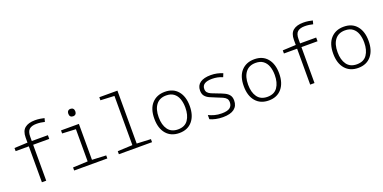

<svg xmlns="http://www.w3.org/2000/svg" viewBox="-13 -1588 4827 2421"><g transform="rotate(-20 2400.0 -377.5)"><path d="M257 0V-482H80V-524L257 -532V-600Q257 -687 304.5 -726Q352 -765 441 -765Q475 -765 509.5 -760Q544 -755 565 -749L553 -702Q532 -708 502 -712Q472 -716 443 -716Q380 -716 347.5 -688.5Q315 -661 315 -589V-532H531V-482H315V0Z M912 -647Q890 -647 877.5 -660Q865 -673 865 -697Q865 -720 877 -733.5Q889 -747 912 -747Q934 -747 946.5 -733.5Q959 -720 959 -697Q959 -674 947 -660.5Q935 -647 912 -647ZM690 0V-41L889 -50V-482L707 -491V-532H947V-50L1135 -41V0Z M1290 0V-41L1489 -50V-710L1304 -719V-760H1547V-50L1735 -41V0Z M2101 10Q1990 10 1926.5 -63.5Q1863 -137 1863 -267Q1863 -400 1928 -471Q1993 -542 2102 -542Q2214 -542 2276 -468Q2338 -394 2338 -267Q2338 -138 2275 -64Q2212 10 2101 10ZM2100 -39Q2192 -39 2235.5 -102Q2279 -165 2279 -267Q2279 -333 2260.5 -384Q2242 -435 2203 -464Q2164 -493 2102 -493Q2014 -493 1967.5 -433Q1921 -373 1921 -266Q1921 -163 1965.5 -101Q2010 -39 2100 -39Z M2685 10Q2634 10 2588.5 0Q2543 -10 2513 -25V-81Q2550 -63 2592.5 -51.5Q2635 -40 2687 -40Q2764 -40 2796.5 -65.5Q2829 -91 2829 -137Q2829 -169 2814 -187.5Q2799 -206 2768 -220Q2737 -234 2690 -252Q2643 -270 2606 -287Q2569 -304 2547.5 -331Q2526 -358 2526 -404Q2526 -472 2576 -507Q2626 -542 2718 -542Q2762 -542 2801 -533.5Q2840 -525 2877 -510L2858 -463Q2824 -478 2789 -485Q2754 -492 2718 -492Q2583 -492 2583 -405Q2583 -375 2598 -357Q2613 -339 2643.5 -325.5Q2674 -312 2719 -296Q2771 -277 2808.5 -259Q2846 -241 2867 -213.5Q2888 -186 2888 -140Q2888 -68 2837.5 -29Q2787 10 2685 10Z M3301 10Q3190 10 3126.5 -63.5Q3063 -137 3063 -267Q3063 -400 3128 -471Q3193 -542 3302 -542Q3414 -542 3476 -468Q3538 -394 3538 -267Q3538 -138 3475 -64Q3412 10 3301 10ZM3300 -39Q3392 -39 3435.5 -102Q3479 -165 3479 -267Q3479 -333 3460.5 -384Q3442 -435 3403 -464Q3364 -493 3302 -493Q3214 -493 3167.5 -433Q3121 -373 3121 -266Q3121 -163 3165.5 -101Q3210 -39 3300 -39Z M3857 0V-482H3680V-524L3857 -532V-600Q3857 -687 3904.5 -726Q3952 -765 4041 -765Q4075 -765 4109.5 -760Q4144 -755 4165 -749L4153 -702Q4132 -708 4102 -712Q4072 -716 4043 -716Q3980 -716 3947.5 -688.5Q3915 -661 3915 -589V-532H4131V-482H3915V0Z M4501 10Q4390 10 4326.5 -63.5Q4263 -137 4263 -267Q4263 -400 4328 -471Q4393 -542 4502 -542Q4614 -542 4676 -468Q4738 -394 4738 -267Q4738 -138 4675 -64Q4612 10 4501 10ZM4500 -39Q4592 -39 4635.5 -102Q4679 -165 4679 -267Q4679 -333 4660.5 -384Q4642 -435 4603 -464Q4564 -493 4502 -493Q4414 -493 4367.5 -433Q4321 -373 4321 -266Q4321 -163 4365.5 -101Q4410 -39 4500 -39Z"/></g></svg>

Font: Noto Sans Mono Light
Style: Regular
Weight: 300
Designer: Monotype Design Team
Foundry: Monotype Imaging Inc.
Version: Version 2.014; ttfautohint (v1.8.4.7-5d5b)